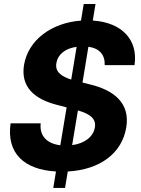

<svg xmlns="http://www.w3.org/2000/svg" viewBox="-20 -838 695 949"><path d="M243.3 90.9H301.5L315 9.6C476.6 0.7 583.1 -82 604 -207.7C624.3 -328.8 543 -393.1 421.5 -421.5L387.8 -430L416.9 -606.9C471.9 -599.1 499.6 -567.1 497.5 -516H644.9C663.4 -640.6 583.5 -726.9 438.6 -736.5L452.1 -818.2H393.8L380.3 -736.2C235.1 -725.5 119.7 -641 98.7 -517C81.7 -409.8 147 -348.7 264.2 -318.9L309.3 -307.2L278.1 -120C214.1 -127.8 174.4 -164.1 181.1 -228.3H32.3C11.4 -80.6 99.1 0.7 256.7 9.6ZM258.9 -527.3C265.6 -567.8 301.1 -598.7 358.7 -606.5L332 -444.6C284.4 -459.5 250 -483.7 258.9 -527.3ZM336.6 -120.7 365.1 -292.3C425.1 -274.9 456.3 -251.1 448.9 -208.1C441.4 -162.3 398.8 -128.9 336.6 -120.7Z"/></svg>

Font: Magic Ui Pro
Style: Bold Italic
Weight: 700
Italic angle: -9.39999°
Designer: Stefan Endress, Andreas Faust
Version: Version 1.000;FEAKit 1.0